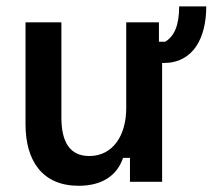

<svg xmlns="http://www.w3.org/2000/svg" viewBox="-20 -570 667 602"><path d="M226.7 12.5C303.3 12.5 348.3 -22.5 365.8 -75H387.5V0H488.3V-372.5H493.3C585.8 -372.5 626.7 -450.8 626.7 -550H541.7C541.7 -491.7 527.5 -457.5 498.3 -439.2H478.3V-500H375.8V-230.8C375.8 -145.8 334.2 -80.8 260 -80.8C199.2 -80.8 172.5 -124.2 172.5 -201.7V-500H60V-180.8C60 -65 113.3 12.5 226.7 12.5Z"/></svg>

Font: Familjen Grotesk Medium
Style: Regular
Weight: 500
Designer: Anders Wikstroem, Jonas Baeckman, Matilda Gysing, Kristian Moeller
Foundry: Familjen STHLM AB
Version: Version 2.000